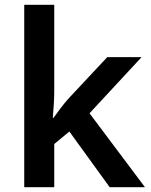

<svg xmlns="http://www.w3.org/2000/svg" viewBox="-20 -780 628 800"><path d="M206 -399V-760H81V0H206V-180L269 -232L437 0H584L353 -308L570 -542H427L267 -371C245 -347 220 -313 203 -289H200C203 -324 206 -365 206 -399Z"/></svg>

Font: Noto Sans Sinhala SemiBold
Style: Regular
Weight: 600
Designer: Jelle Bosma - Monotype Design Team
Foundry: Monotype Imaging Inc.
Version: Version 2.006